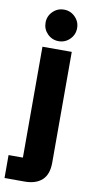

<svg xmlns="http://www.w3.org/2000/svg" viewBox="-120 -748 478 989"><g transform="rotate(10 119.0 -254.0)"><path d="M-20 200V80H55V-500H208.3V80Q208.3 140.8 176.2 170.4Q144.2 200 85 200ZM131.7 -542.5Q97.5 -542.5 73.3 -566.7Q49.2 -590.8 49.2 -625Q49.2 -659.2 73.3 -683.3Q97.5 -707.5 131.7 -707.5Q165.8 -707.5 190 -683.3Q214.2 -659.2 214.2 -625Q214.2 -590.8 190 -566.7Q165.8 -542.5 131.7 -542.5Z"/></g></svg>

Font: Funnel Display Light ExtraBold
Style: Regular
Weight: 800
Version: Version 1.000